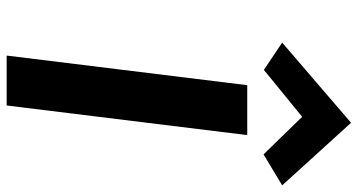

<svg xmlns="http://www.w3.org/2000/svg" viewBox="-269 -796 1075 577"><g transform="rotate(90 268.5 -507.5)"><path d="M108 -818 190 -763 331 -878 444 -762 537 -818 349 -1025ZM297 10 386 -713H236L147 10Z"/></g></svg>

Font: Bluebird
Style: SfBdNrwObl
Weight: 700
Designer: Jasper
Foundry: Cannot Into Space Fonts
Version: Version 0.98